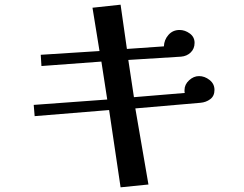

<svg xmlns="http://www.w3.org/2000/svg" viewBox="-20 -769 1040 820"><path d="M896 -385Q896 -411 875 -427.5Q854 -444 830 -444Q807 -444 787.5 -426Q768 -408 768 -384Q768 -381 768 -378Q768 -375 769 -372L552 -354L528 -513L753 -527Q778 -529 794.5 -545Q811 -561 811 -586Q811 -611 790.5 -626Q770 -641 747 -641Q718 -641 699.5 -620Q681 -599 680 -571L522 -560L495 -749L375 -736L405 -551L154 -535L157 -487L413 -506L438 -344L124 -321L128 -273L446 -299L495 31L614 19L558 -306L836 -330Q860 -332 878 -345.5Q896 -359 896 -385Z"/></svg>

Font: UoqMunThenKhung
Style: Regular
Weight: 400
Designer: Font-Kai, 金井和夫, 宇文滿月
Foundry: Kazuo Kanai, Moonlit Owen
Version: Version 1.197